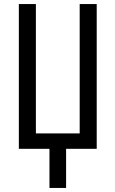

<svg xmlns="http://www.w3.org/2000/svg" viewBox="-20 -734 569 947"><path d="M306 0V193H224V0H73V-714H157V-76H373V-714H457V0Z"/></svg>

Font: Noto Sans UI Cond
Style: Regular
Weight: 400
Width: 3
Designer: Monotype Design Team
Foundry: Monotype Imaging Inc.
Version: Version 1.001